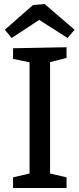

<svg xmlns="http://www.w3.org/2000/svg" viewBox="-20 -935 395 955"><path d="M311 -700V-647L229 -626V-72L311 -53V0H45V-53L127 -72V-625L45 -642V-695ZM202 -915 351 -787 316 -746 175 -836 38 -746 4 -787 144 -910Z"/></svg>

Font: Bitter Pro Medium
Style: Regular
Weight: 500
Designer: Sol Matas, and Bitter project Authors
Foundry: Sol Matas
Version: Version 1.010